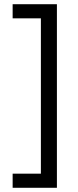

<svg xmlns="http://www.w3.org/2000/svg" viewBox="-20 -769 369 911"><path d="M174 -682V55H40V122H250V-749H40V-682Z"/></svg>

Font: RazerF5
Style: Regular
Weight: 400
Foundry: Razer Inc.
Version: Version 2